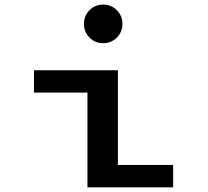

<svg xmlns="http://www.w3.org/2000/svg" viewBox="-20 -800 890 820"><path d="M479 -639.5Q455 -615.5 420.5 -615.5Q386 -615.5 362.2 -639.5Q338.5 -663.5 338.5 -698Q338.5 -732.5 362.2 -756.5Q386 -780.5 420.5 -780.5Q455 -780.5 479 -756.5Q503 -732.5 503 -698Q503 -663.5 479 -639.5ZM483.5 -95.5H719.5V0H353.5V-404.5H125V-500H483.5Z"/></svg>

Font: League Mono Wide Medium
Style: Regular
Weight: 500
Width: 8
Designer: Tyler Finck
Foundry: The League of Moveable Type / Tyler Finck
Version: Version 2.210